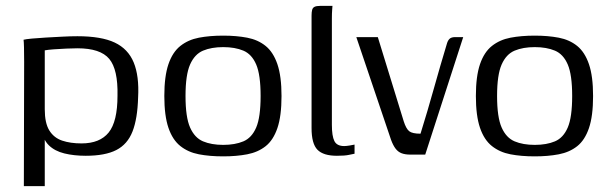

<svg xmlns="http://www.w3.org/2000/svg" viewBox="-20 -525 2078 652"><path d="M61 107 62 -315Q62 -343 61.5 -363.5Q61 -384 60 -390Q67 -392 88 -394Q109 -396 136 -397.5Q163 -399 191.5 -400.5Q220 -402 243 -402Q324 -402 369.5 -380.5Q415 -359 434 -313Q453 -267 449 -194Q447 -122 430 -78.5Q413 -35 375 -15.5Q337 4 271 4Q231 4 198.5 -4Q166 -12 146 -31.5Q126 -51 120 -88L132 -99V107ZM257 -38Q319 -38 349 -75Q379 -112 379 -200Q381 -289 351 -325Q321 -361 243 -361Q228 -361 205.5 -360Q183 -359 162.5 -357.5Q142 -356 132 -354V-154Q132 -107 147.5 -82Q163 -57 191 -47.5Q219 -38 257 -38Z M738 6Q692 6 655.5 -1Q619 -8 592.5 -29Q566 -50 552 -91Q538 -132 538 -199Q538 -266 552 -307Q566 -348 592.5 -369Q619 -390 655.5 -397Q692 -404 738 -404Q783 -404 819.5 -397Q856 -390 882 -369Q908 -348 922 -307Q936 -266 936 -199Q936 -131 922 -90Q908 -49 882 -28.5Q856 -8 819.5 -1Q783 6 738 6ZM738 -33Q778 -33 806.5 -45Q835 -57 850 -92Q865 -127 865 -199Q865 -271 850 -306Q835 -341 806.5 -353Q778 -365 738 -365Q698 -365 669.5 -353Q641 -341 625.5 -306Q610 -271 610 -199Q610 -127 625.5 -92Q641 -57 669.5 -45Q698 -33 738 -33Z M1124 4Q1078 4 1058 -16.5Q1038 -37 1038 -90V-472Q1038 -484 1040 -491.5Q1042 -499 1048.5 -502Q1055 -505 1067 -505H1109Q1109 -504 1108 -492Q1107 -480 1107 -462V-101Q1107 -63 1115.5 -46Q1124 -29 1149 -29Q1156 -29 1168 -31Q1180 -33 1184 -34V-3Q1178 -2 1164.5 1Q1151 4 1124 4Z M1373 0Q1356 0 1344 -4.5Q1332 -9 1323.5 -20Q1315 -31 1308 -50L1190 -399H1263L1351 -113Q1359 -88 1369.5 -79.5Q1380 -71 1408 -71Q1432 -148 1453.5 -225Q1475 -302 1498 -378Q1501 -388 1507 -393.5Q1513 -399 1526 -399H1553L1424 0Z M1796 6Q1750 6 1713.5 -1Q1677 -8 1650.5 -29Q1624 -50 1610 -91Q1596 -132 1596 -199Q1596 -266 1610 -307Q1624 -348 1650.5 -369Q1677 -390 1713.5 -397Q1750 -404 1796 -404Q1841 -404 1877.5 -397Q1914 -390 1940 -369Q1966 -348 1980 -307Q1994 -266 1994 -199Q1994 -131 1980 -90Q1966 -49 1940 -28.5Q1914 -8 1877.5 -1Q1841 6 1796 6ZM1796 -33Q1836 -33 1864.5 -45Q1893 -57 1908 -92Q1923 -127 1923 -199Q1923 -271 1908 -306Q1893 -341 1864.5 -353Q1836 -365 1796 -365Q1756 -365 1727.5 -353Q1699 -341 1683.5 -306Q1668 -271 1668 -199Q1668 -127 1683.5 -92Q1699 -57 1727.5 -45Q1756 -33 1796 -33Z"/></svg>

Font: Genos
Style: Regular
Weight: 400
Designer: Robert E. Leuschke
Foundry: Robert E. Leuschke
Version: Version 1.010